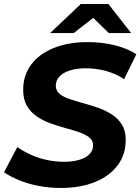

<svg xmlns="http://www.w3.org/2000/svg" viewBox="-28 -921 697 953"><path d="M273 12Q216 12 162.5 1.5Q109 -9 65.5 -27Q22 -45 -8 -66L58 -191Q91 -168 128.5 -151.5Q166 -135 207 -126.5Q248 -118 289 -118Q334 -118 366.5 -128Q399 -138 416.5 -156Q434 -174 434 -200Q434 -224 415 -239Q396 -254 365.5 -264.5Q335 -275 298 -285Q261 -295 223.5 -308.5Q186 -322 155.5 -342.5Q125 -363 106 -395Q87 -427 87 -475Q87 -547 126.5 -600Q166 -653 238 -682.5Q310 -712 407 -712Q478 -712 541 -696.5Q604 -681 649 -652L588 -528Q548 -555 499 -568.5Q450 -582 398 -582Q351 -582 317.5 -571Q284 -560 266.5 -540.5Q249 -521 249 -496Q249 -471 267.5 -455.5Q286 -440 317 -429.5Q348 -419 385 -409Q422 -399 459 -386Q496 -373 527 -353Q558 -333 577 -302.5Q596 -272 596 -226Q596 -154 556 -100.5Q516 -47 443.5 -17.5Q371 12 273 12ZM221 -757 373 -901H510L623 -757H512L389 -877H492L338 -757Z"/></svg>

Font: MOST Montserrat
Style: Bold Italic
Weight: 700
Italic angle: -11.3°
Designer: Julieta Ulanovsky
Foundry: Julieta Ulanovsky
Version: Version 8.000;March 11, 2024;FontCreator 15.0.0.2926 64-bit